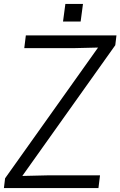

<svg xmlns="http://www.w3.org/2000/svg" viewBox="-30 -961 615 981"><path d="M394 -851ZM382 -851H292L304 -941H394ZM473 0H-10L-4 -50L471 -718L345 -715H94L102 -780H565L559 -730L84 -62L210 -65H481Z"/></svg>

Font: Tanohe Sans
Style: Italic
Weight: 400
Designer: Village Type and Design LLC & Cristiano Sobral
Foundry: Cooper Hewitt Smithsonian Design Museum
Version: Version 1.00;September 29, 2021;FontCreator 13.0.0.2655 64-b